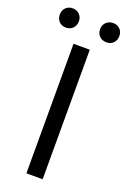

<svg xmlns="http://www.w3.org/2000/svg" viewBox="-192 -965 679 1021"><g transform="rotate(20 147.5 -454.5)"><path d="M101 0H193V-733H101ZM33 -800C64 -800 87 -822 87 -855C87 -886 64 -909 33 -909C1 -909 -21 -886 -21 -855C-21 -822 1 -800 33 -800ZM262 -800C294 -800 316 -822 316 -855C316 -886 294 -909 262 -909C230 -909 207 -886 207 -855C207 -822 230 -800 262 -800Z"/></g></svg>

Font: Noto Sans Mono CJK HK
Style: Regular
Weight: 400
Designer: Ryoko NISHIZUKA 西塚涼子 (kana, bopomofo & ideographs); Paul D. Hunt (Latin, Greek & Cyrillic); Sandoll Communications 산돌커뮤니
Foundry: Adobe
Version: Version 2.004;hotconv 1.0.118;makeotfexe 2.5.65603